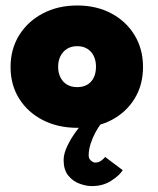

<svg xmlns="http://www.w3.org/2000/svg" viewBox="-20 -442 562 682"><path d="M254.5 12Q185.5 12 132 -15.5Q78.5 -43 48 -91.8Q17.5 -140.5 17.5 -204Q17.5 -267.5 48 -316.8Q78.5 -366 132 -394.2Q185.5 -422.5 254.5 -422.5Q323 -422.5 375.8 -394.2Q428.5 -366 458.2 -316.8Q488 -267.5 488 -204Q488 -140.5 458.2 -91.8Q428.5 -43 375.8 -15.5Q323 12 254.5 12ZM254.5 -132.5Q275 -132.5 290 -141.2Q305 -150 313 -166.5Q321 -183 321 -205Q321 -226.5 313 -243Q305 -259.5 290 -268.8Q275 -278 254.5 -278Q233.5 -278 218.5 -268.8Q203.5 -259.5 195 -243Q186.5 -226.5 186.5 -205Q186.5 -183 195 -166.5Q203.5 -150 218.5 -141.2Q233.5 -132.5 254.5 -132.5ZM306.5 219Q285.5 219 262 210.2Q238.5 201.5 222.2 181.2Q206 161 206 126.5Q206 104 219 76.8Q232 49.5 251 23.8Q270 -2 287.5 -21L337 0Q328 11.5 318.2 29.8Q308.5 48 301.8 69Q295 90 295 110.5Q295 121.5 303.2 128.5Q311.5 135.5 318 135.5Q330.5 135.5 339.8 128.5Q349 121.5 353.5 115.5L416 162.5Q404.5 181 375.2 200Q346 219 306.5 219Z"/></svg>

Font: League Spartan Thin ExtraBold
Style: Regular
Weight: 800
Version: Version 2.002